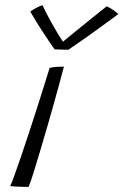

<svg xmlns="http://www.w3.org/2000/svg" viewBox="-20 -730 483 751"><path d="M92 1Q85 1 70.8 0.8Q56.5 0.5 42.2 -0.2Q28 -1 20 -2Q25 -12.5 36.2 -43.2Q47.5 -74 62.2 -117.5Q77 -161 93.2 -210.2Q109.5 -259.5 125 -308Q140.5 -356.5 153.2 -397.2Q166 -438 174 -464Q184.5 -467.5 200.5 -468.5Q216.5 -469.5 230 -469.5Q226 -453 216 -416.8Q206 -380.5 192.8 -332.5Q179.5 -284.5 164.5 -232.8Q149.5 -181 135.2 -133.5Q121 -86 109.8 -50.2Q98.5 -14.5 92 1ZM397.5 -705.5Q411 -699.5 424.5 -689.8Q438 -680 443 -675Q362.5 -615.5 313.5 -581Q264.5 -546.5 247.5 -535.5Q235 -535.5 219.2 -536Q203.5 -536.5 193.5 -537Q170 -570.5 146.5 -606.5Q123 -642.5 98.5 -684.5Q106.5 -691 119.5 -698Q132.5 -705 146 -710Q157.5 -685 173.8 -655.2Q190 -625.5 204.8 -600.8Q219.5 -576 226.5 -567Q244.5 -582 275.2 -607Q306 -632 339.2 -658.8Q372.5 -685.5 397.5 -705.5Z"/></svg>

Font: Grandstander ExtraLight
Style: Italic
Weight: 200
Italic angle: -15°
Designer: Tyler Finck
Foundry: Etcetera Type Co
Version: Version 1.200; ttfautohint (v1.8.3)